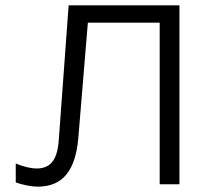

<svg xmlns="http://www.w3.org/2000/svg" viewBox="-20 -690 760 719"><path d="M237 -670 200 -164C194 -85 165 -59 116 -59C99 -59 68 -65 39 -78V-7C62 2 99 9 121 9C218 9 262 -55 273 -170L309 -605H578V0H652V-670Z"/></svg>

Font: LT Wave Alt Light
Style: Regular
Weight: 300
Designer: Daniel Lyons
Version: Version 2.5 (Glyphs App)